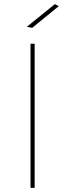

<svg xmlns="http://www.w3.org/2000/svg" viewBox="-20 -911 316 931"><path d="M128 -699H148V0H128ZM246 -891 265 -881 136 -776 110 -781Z"/></svg>

Font: Alexandria Thin
Style: Regular
Weight: 250
Designer: Mohamed Gaber
Foundry: Kief Type Foundry
Version: Version 5.100